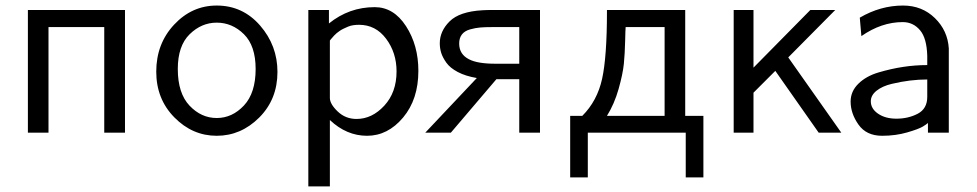

<svg xmlns="http://www.w3.org/2000/svg" viewBox="-20 -481 3540 696"><path d="M81.1 0V-444.8H433.1V0H357.9V-382.8H155.8V0Z M546.4 -221.2Q546.4 -322.3 611.1 -391.6Q675.8 -460.9 765.6 -460.9Q859.9 -460.9 922.9 -388.4Q985.8 -315.9 985.8 -220.2Q985.8 -121.1 919.7 -54.9Q853.5 11.2 765.6 11.2Q677.7 11.2 612.1 -55.4Q546.4 -122.1 546.4 -221.2ZM624.5 -231Q624.5 -143.1 667 -98.1Q709.5 -53.2 765.6 -53.2Q821.8 -53.2 864.3 -98.6Q906.7 -144 906.7 -231Q906.7 -314.9 864.3 -356.9Q821.8 -398.9 765.6 -398.9Q710.4 -398.9 667.5 -356.9Q624.5 -314.9 624.5 -231Z M1097.7 194.8V-444.8H1172.4V-396Q1245.6 -455.1 1338.4 -455.1Q1407.2 -455.1 1451.9 -386Q1496.6 -316.9 1496.6 -224.1Q1496.6 -121.1 1441.2 -54.9Q1385.7 11.2 1310.5 11.2Q1236.3 11.2 1175.8 -45.9V194.8ZM1175.8 -126Q1175.8 -104 1204.1 -76.9Q1232.4 -49.8 1272.5 -49.8Q1328.6 -49.8 1373 -97.9Q1417.5 -146 1417.5 -222.2Q1417.5 -290 1379.6 -340.6Q1341.8 -391.1 1281.7 -391.1Q1270.5 -391.1 1260.5 -389.6Q1250.5 -388.2 1241.9 -384.5Q1233.4 -380.9 1226.1 -377.4Q1218.8 -374 1212.2 -369.6Q1205.6 -365.2 1200.7 -361.1Q1195.8 -356.9 1191.2 -352.1Q1186.5 -347.2 1184.1 -344Q1181.6 -340.8 1178.7 -337.9L1175.8 -334Z M1521.5 0 1708.5 -198.2Q1667.5 -205.1 1639.4 -220Q1611.3 -234.9 1597.9 -253.9Q1584.5 -272.9 1579.3 -289.6Q1574.2 -306.2 1574.2 -324.2Q1574.2 -368.2 1609.9 -403.6Q1645.5 -439 1728.5 -443.8Q1741.7 -444.8 1767.6 -444.8H1937.5V0H1862.3V-193.8H1779.3L1614.3 0ZM1644.5 -323.2Q1644.5 -284.2 1680.2 -266.1Q1710.9 -250 1775.4 -250H1862.3V-382.8H1763.2Q1737.3 -382.8 1720.5 -381.3Q1703.6 -379.9 1684.1 -374.5Q1664.6 -369.1 1654.5 -356.2Q1644.5 -343.3 1644.5 -323.2Z M2046.9 -61H2090.8Q2145 -115.2 2162.6 -195.1Q2180.2 -274.9 2180.2 -439V-444.8H2463.9V-61H2529.8V162.1H2465.8V0H2110.8V162.1H2046.9ZM2180.2 -61H2389.2V-382.8H2248Q2247.1 -376 2246.1 -331.5Q2245.1 -287.1 2241.5 -250Q2237.8 -212.9 2222.4 -158.4Q2207 -104 2180.2 -61Z M2639.6 0V-444.8H2711.4V-235.8L2917.5 -444.8H3007.8L2837.4 -272.9L3029.8 0H2947.8L2790.5 -224.1L2711.4 -145V0Z M3063.5 -112.8Q3063.5 -149.9 3091.6 -177.5Q3119.6 -205.1 3165 -218.5Q3210.4 -231.9 3253.9 -238.5Q3297.4 -245.1 3341.3 -245.1V-278.8Q3339.4 -342.8 3315.4 -371.1Q3290.5 -400.9 3252.4 -400.9Q3175.3 -400.9 3102.5 -350.1L3096.7 -417Q3171.9 -460.9 3253.4 -460.9Q3322.3 -460.9 3368.9 -415.5Q3415.5 -370.1 3419.4 -305.2V0H3343.8V-35.2Q3339.8 -31.2 3325.2 -22.2Q3310.5 -13.2 3268.6 -1Q3226.6 11.2 3177.7 11.2Q3120.6 11.2 3092 -29.3Q3063.5 -69.8 3063.5 -112.8ZM3136.7 -113.8Q3136.7 -86.9 3163.1 -68.8Q3189.5 -50.8 3229.5 -50.8Q3272.5 -50.8 3306.9 -68.8Q3341.3 -86.9 3341.3 -129.9V-192.9Q3310.5 -192.9 3278.6 -189Q3246.6 -185.1 3212.6 -177Q3178.7 -168.9 3157.7 -152.3Q3136.7 -135.7 3136.7 -113.8Z"/></svg>

Font: CMU Sans Serif
Style: Medium
Weight: 500
Version: Version 0.7.0